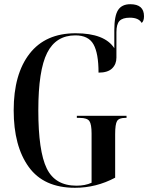

<svg xmlns="http://www.w3.org/2000/svg" viewBox="-20 -882 704 912"><path d="M336 10Q437 10 527 -38V-245Q527 -292 536 -307Q545 -322 574 -322H581V-332H345V-322H359Q394 -322 404.5 -307Q415 -292 415 -248V-14Q385 0 343 0Q242 0 202 -82Q162 -164 162 -358Q162 -548 204 -631Q246 -714 338 -714Q400 -714 424 -671.5Q448 -629 448 -537Q492 -537 512.5 -557Q533 -577 533 -608V-729Q533 -767 547.5 -782.5Q562 -798 597 -798Q639 -798 653 -773Q664 -782 664 -805Q664 -862 599 -862Q559 -862 541 -834.5Q523 -807 523 -739V-653Q477 -724 339 -724Q196 -724 120.5 -627Q45 -530 45 -358Q45 -188 116.5 -89Q188 10 336 10Z"/></svg>

Font: Noto Serif Display Condensed Semi
Style: Regular
Weight: 600
Width: 3
Designer: Monotype Design Team
Foundry: Monotype Imaging Inc.
Version: Version 1.900